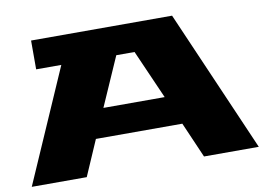

<svg xmlns="http://www.w3.org/2000/svg" viewBox="-75 -816 1280 932"><g transform="rotate(-10 564.5 -350.0)"><path d="M10 0 254 -558H130V-700H825L1129 0H859L783 -175H357L281 0ZM419 -317H721L615 -558H525Z"/></g></svg>

Font: Stalinist One
Style: Regular
Weight: 400
Designer: Jovanny Lemonad
Foundry: Alexey Maslov, Jovanny Lemonad
Version: Version 3.004